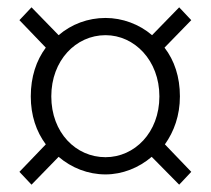

<svg xmlns="http://www.w3.org/2000/svg" viewBox="-20 -627 575 524"><path d="M66 -123 140 -199C175 -169 220 -151 268 -151C314 -151 359 -169 394 -199L469 -123L502 -158L430 -233C455 -268 471 -312 471 -364C471 -417 456 -462 429 -497L502 -572L469 -607L395 -531C360 -561 314 -578 268 -578C220 -578 175 -561 140 -531L66 -607L33 -572L105 -497C79 -462 64 -417 64 -364C64 -312 79 -268 105 -233L33 -158ZM268 -198C187 -198 120 -265 120 -364C120 -462 187 -531 268 -531C347 -531 415 -462 415 -364C415 -265 347 -198 268 -198Z"/></svg>

Font: Noto Sans SC Light
Style: Regular
Weight: 300
Designer: Ryoko NISHIZUKA 西塚涼子 (kana, bopomofo & ideographs); Paul D. Hunt (Latin, Greek & Cyrillic); Sandoll Communications 산돌커뮤니
Foundry: Adobe
Version: Version 2.004;hotconv 1.0.118;makeotfexe 2.5.65603